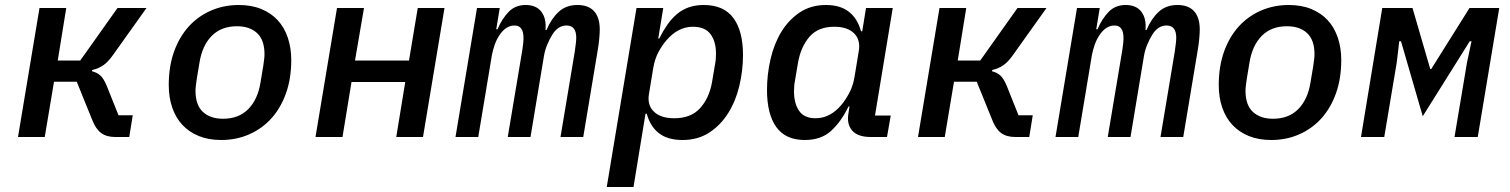

<svg xmlns="http://www.w3.org/2000/svg" viewBox="-20 -548 6040 768"><path d="M138 -516H245L211 -306H301L450 -516H566L432 -328Q413 -301 394 -287.5Q375 -274 349 -268L348 -263Q368 -258 381.5 -246Q395 -234 408 -202L454 -87H511L497 0H441Q406 0 384.5 -16Q363 -32 349 -68L287 -221H196L159 0H52Z M865 12Q814 12 775 -4Q736 -20 709.5 -48.5Q683 -77 669 -117.5Q655 -158 655 -208Q655 -282 676 -341Q697 -400 734.5 -441.5Q772 -483 823.5 -505.5Q875 -528 935 -528Q986 -528 1025 -512Q1064 -496 1090.5 -467.5Q1117 -439 1131 -398Q1145 -357 1145 -308Q1145 -234 1124 -175Q1103 -116 1065.5 -74.5Q1028 -33 976.5 -10.5Q925 12 865 12ZM872 -73Q935 -73 973 -111.5Q1011 -150 1022 -218L1033 -284Q1035 -298 1036.5 -310Q1038 -322 1038 -331Q1038 -388 1008.5 -415.5Q979 -443 928 -443Q865 -443 827 -404.5Q789 -366 778 -298L767 -232Q765 -218 763.5 -206Q762 -194 762 -185Q762 -128 791.5 -100.5Q821 -73 872 -73Z M1328 -516H1436L1400 -306H1616L1651 -516H1758L1672 0H1565L1601 -220H1386L1350 0H1242Z M1802 0 1888 -516H1979L1965 -431H1970Q1988 -473 2014.5 -500.5Q2041 -528 2083 -528Q2125 -528 2145.5 -501Q2166 -474 2162 -428H2166Q2185 -473 2214.5 -500.5Q2244 -528 2290 -528Q2334 -528 2356.5 -503Q2379 -478 2379 -430Q2379 -415 2377 -393.5Q2375 -372 2372 -354L2313 0H2222L2279 -341Q2281 -355 2283 -371Q2285 -387 2285 -397Q2285 -446 2246 -446Q2212 -446 2189 -409Q2178 -391 2169 -369.5Q2160 -348 2156 -325L2102 0H2011L2069 -346Q2071 -360 2072.5 -372.5Q2074 -385 2074 -396Q2074 -446 2038 -446Q2004 -446 1979 -409Q1966 -390 1959 -369.5Q1952 -349 1948 -330L1893 0Z M2526 -516H2633L2613 -394H2617Q2632 -424 2649 -448.5Q2666 -473 2687 -491Q2708 -509 2734.5 -518.5Q2761 -528 2795 -528Q2875 -528 2913.5 -476Q2952 -424 2952 -328Q2952 -266 2937.5 -205Q2923 -144 2893 -96Q2863 -48 2817.5 -18Q2772 12 2710 12Q2651 12 2616 -15Q2581 -42 2567 -93H2562L2514 200H2407ZM2677 -75Q2744 -75 2780.5 -115.5Q2817 -156 2828 -219L2840 -290Q2842 -299 2843 -310.5Q2844 -322 2844 -333Q2844 -382 2822 -411.5Q2800 -441 2752 -441Q2692 -441 2646 -387Q2629 -368 2614 -340Q2599 -312 2593 -276L2576 -173Q2568 -128 2595.5 -101.5Q2623 -75 2677 -75Z M3199 12Q3122 12 3085 -40Q3048 -92 3048 -188Q3048 -250 3062 -311Q3076 -372 3105 -420Q3134 -468 3178.5 -498Q3223 -528 3284 -528Q3341 -528 3375.5 -501Q3410 -474 3424 -423H3429L3444 -516H3551L3480 -86H3543L3528 0H3463Q3411 0 3388.5 -26Q3366 -52 3374 -96L3378 -122H3374Q3345 -62 3305 -25Q3265 12 3199 12ZM3242 -75Q3301 -75 3346 -129Q3362 -148 3377 -176Q3392 -204 3398 -240L3415 -343Q3423 -388 3396.5 -414.5Q3370 -441 3317 -441Q3252 -441 3217.5 -400.5Q3183 -360 3172 -297L3160 -226Q3158 -217 3157 -205.5Q3156 -194 3156 -183Q3156 -134 3176.5 -104.5Q3197 -75 3242 -75Z M3738 -516H3845L3811 -306H3901L4050 -516H4166L4032 -328Q4013 -301 3994 -287.5Q3975 -274 3949 -268L3948 -263Q3968 -258 3981.5 -246Q3995 -234 4008 -202L4054 -87H4111L4097 0H4041Q4006 0 3984.5 -16Q3963 -32 3949 -68L3887 -221H3796L3759 0H3652Z M4202 0 4288 -516H4379L4365 -431H4370Q4388 -473 4414.5 -500.5Q4441 -528 4483 -528Q4525 -528 4545.5 -501Q4566 -474 4562 -428H4566Q4585 -473 4614.5 -500.5Q4644 -528 4690 -528Q4734 -528 4756.5 -503Q4779 -478 4779 -430Q4779 -415 4777 -393.5Q4775 -372 4772 -354L4713 0H4622L4679 -341Q4681 -355 4683 -371Q4685 -387 4685 -397Q4685 -446 4646 -446Q4612 -446 4589 -409Q4578 -391 4569 -369.5Q4560 -348 4556 -325L4502 0H4411L4469 -346Q4471 -360 4472.5 -372.5Q4474 -385 4474 -396Q4474 -446 4438 -446Q4404 -446 4379 -409Q4366 -390 4359 -369.5Q4352 -349 4348 -330L4293 0Z M5065 12Q5014 12 4975 -4Q4936 -20 4909.5 -48.5Q4883 -77 4869 -117.5Q4855 -158 4855 -208Q4855 -282 4876 -341Q4897 -400 4934.5 -441.5Q4972 -483 5023.5 -505.5Q5075 -528 5135 -528Q5186 -528 5225 -512Q5264 -496 5290.5 -467.5Q5317 -439 5331 -398Q5345 -357 5345 -308Q5345 -234 5324 -175Q5303 -116 5265.5 -74.5Q5228 -33 5176.5 -10.5Q5125 12 5065 12ZM5072 -73Q5135 -73 5173 -111.5Q5211 -150 5222 -218L5233 -284Q5235 -298 5236.5 -310Q5238 -322 5238 -331Q5238 -388 5208.5 -415.5Q5179 -443 5128 -443Q5065 -443 5027 -404.5Q4989 -366 4978 -298L4967 -232Q4965 -218 4963.5 -206Q4962 -194 4962 -185Q4962 -128 4991.5 -100.5Q5021 -73 5072 -73Z M5509 -516H5630L5701 -272H5705L5858 -516H5977L5891 0H5798L5848 -298L5866 -383H5859L5671 -83L5584 -383H5577L5567 -298L5517 0H5424Z"/></svg>

Font: IBM Plex Mono Medium
Style: Italic
Weight: 500
Italic angle: -9°
Monospace: yes
Designer: Mike Abbink, Paul van der Laan, Pieter van Rosmalen
Foundry: Bold Monday
Version: Version 2.3